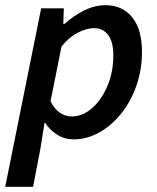

<svg xmlns="http://www.w3.org/2000/svg" viewBox="-37 -523 601 737"><path d="M-17 194 121 -491H208L206 -431H210Q245 -462 285.5 -482.5Q326 -503 368 -503Q433 -503 470.5 -456.5Q508 -410 508 -324Q508 -254 486 -192.5Q464 -131 427 -85.5Q390 -40 343 -14Q296 12 245 12Q211 12 182.5 -6Q154 -24 136 -52H134L118 48L90 194ZM238 -76Q280 -76 316.5 -108Q353 -140 375.5 -193.5Q398 -247 398 -310Q398 -363 378 -389Q358 -415 324 -415Q296 -415 261.5 -397.5Q227 -380 199 -344L157 -134Q173 -103 194 -89.5Q215 -76 238 -76Z"/></svg>

Font: Source Sans 3 Semibold
Style: Italic
Weight: 600
Italic angle: -11°
Designer: Paul D. Hunt
Foundry: Adobe
Version: Version 3.052;hotconv 1.1.0;makeotfexe 2.6.0